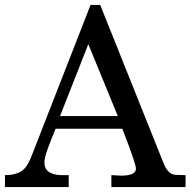

<svg xmlns="http://www.w3.org/2000/svg" viewBox="-31 -754 768 774"><path d="M717 0H418V-48L457 -46H458Q517 -46 517 -74Q517 -93 469 -217Q464 -229 462 -235H193Q156 -145 151 -121Q148 -108 148 -99Q148 -51 214 -48Q219 -48 246 -48V0H-11V-48Q50 -48 74 -82Q86 -98 99 -132L334 -734H373L628 -97Q644 -57 667 -51Q678 -48 717 -48ZM444 -286 325 -576 211 -286Z"/></svg>

Font: cwTeXKai
Style: Medium
Weight: 500
Version: Version 1.17